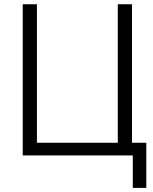

<svg xmlns="http://www.w3.org/2000/svg" viewBox="-20 -748 735 924"><path d="M615.2 0H89.4V-727.5H157.7V-61H546.9V-727.5H615.2ZM619.1 156.2V0H577.1V-61H684.1V156.2Z"/></svg>

Font: Inter 20pt Light
Style: Regular
Weight: 300
Version: Version 4.001;git-66647c0bb